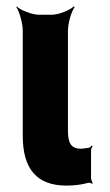

<svg xmlns="http://www.w3.org/2000/svg" viewBox="-20 -574 344 599"><path d="M187 5C213 5 234 2 253 -3C257 -5 265 -3 268 0L269 -3C267 -6 264 -15 264 -20V-105C264 -110 267 -115 269 -118L266 -120C264 -118 261 -113 257 -113L251 -112L233 -110C204 -110 192 -125 192 -165V-478C192 -502 203 -539 213 -552L210 -554C198 -542 163 -528 141 -528H102C80 -528 44 -542 32 -554L31 -552C40 -539 51 -502 51 -478V-150C51 -47 95 5 187 5Z"/></svg>

Font: Asimov
Style: EdgeExtreme
Weight: 500
Designer: Google
Version: Version 2.000980: 2014